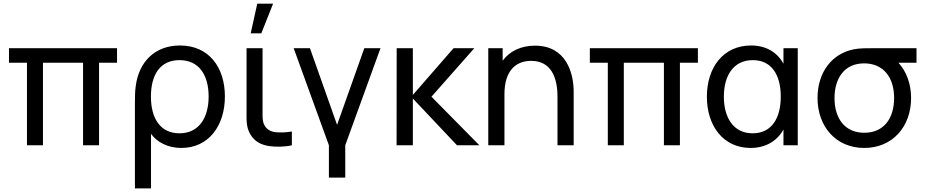

<svg xmlns="http://www.w3.org/2000/svg" viewBox="-20 -808 5143 1068"><path d="M219 0V-459H442V0H531V-459H631V-540H30V-459H130V0Z M820 240V-63.5C854 -16.5 914.5 15 989 15C1140 15 1231 -108 1231 -271.5C1231 -432.5 1143 -555 981 -555C839 -555 751.5 -461 735 -328.5C731 -302.5 730.5 -271.5 730.5 -235.5V240ZM978.5 -66.5C871 -66.5 819.5 -150.5 819.5 -271C819.5 -390.5 869.5 -473.5 978.5 -473.5C1087.5 -473.5 1140.5 -390 1140.5 -271C1140.5 -152.5 1086 -66.5 978.5 -66.5Z M1411 -787.5H1499L1433.5 -622.5H1374.5ZM1477 4.5C1511.5 10 1566.5 9.5 1603.5 0V-76.5C1575.5 -71.5 1542.5 -70 1514.5 -72.5C1488 -75.5 1465.5 -85.5 1451.5 -110.5C1438 -135 1440.5 -162.5 1440.5 -208V-540H1351.5V-204C1351.5 -144 1348 -104.5 1371 -63.5C1396 -19 1434.5 -2 1477 4.5Z M1900.5 180V0L2096.5 -540H2006.5L1855 -113.5L1704 -540H1613.5L1809.5 0V180Z M2276.5 0V-260L2522 0H2646.5L2380 -270L2618.5 -540H2503L2276.5 -280V-540H2186.5L2186 0Z M2956 -554C2878 -554 2816 -524 2776 -470.5V-540H2696V0H2786V-284.5C2786 -409.5 2845 -469.5 2934.5 -469.5C3048.5 -469.5 3081 -372 3081 -270.5V0H3171V-298.5C3171 -401 3130 -554 2956 -554Z M3450 0V-459H3673V0H3762V-459H3862V-540H3261V-459H3361V0Z M4338 -453.5C4303.5 -517.5 4240.5 -555 4158 -555C4003 -555 3912 -432.5 3912 -270C3912 -108.5 4002.5 15 4155.5 15C4237.5 15 4303 -23 4338 -88V0H4417.5V-540H4338ZM4166.5 -66.5C4058 -66.5 4006.5 -156 4006.5 -270C4006.5 -390.5 4062 -473.5 4167.5 -473.5C4273 -473.5 4323 -390 4323 -270.5C4323 -152 4273.5 -66.5 4166.5 -66.5Z M4847.5 -540C4801.5 -540 4761 -540 4730.5 -534C4605.5 -509.5 4527.5 -404 4527.5 -263C4527.5 -104 4630 15 4787.5 15C4944.5 15 5048 -103.5 5048 -263C5048 -343 5020.5 -413 4977.5 -459H5078V-540ZM4787.5 -69.5C4681 -69.5 4622 -147 4622 -263C4622 -371 4676 -456 4787.5 -455.5C4896.5 -455 4953.5 -374.5 4953.5 -263C4953.5 -150 4897 -69.5 4787.5 -69.5Z"/></svg>

Font: Hauora Medium
Style: Regular
Weight: 500
Designer: Wayne Shih
Foundry: WCYS
Version: Version 1.001;hotconv 1.0.109;makeotfexe 2.5.65596